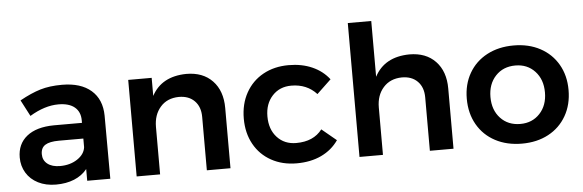

<svg xmlns="http://www.w3.org/2000/svg" viewBox="-48 -898 3217 1060"><g transform="rotate(-5 1560.0 -368.0)"><path d="M397 0V-65Q369 -30 325 -12Q281 6 224 6Q168 6 125.5 -15.5Q83 -37 60 -75Q37 -113 37 -160Q37 -235 90 -277.5Q143 -320 240 -321H396V-335Q396 -382 365 -408Q334 -434 275 -434Q199 -434 116 -384L69 -474Q132 -509 183.5 -524.5Q235 -540 304 -540Q408 -540 465.5 -490Q523 -440 524 -350L525 0ZM396 -186V-234H261Q209 -234 184.5 -218.5Q160 -203 160 -168Q160 -134 185.5 -114Q211 -94 255 -94Q311 -94 351 -120.5Q391 -147 396 -186Z M1191 -334V0H1060V-296Q1060 -352 1028 -384.5Q996 -417 941 -417Q876 -416 838.5 -373Q801 -330 801 -263V0H671V-535H801V-435Q856 -538 993 -540Q1085 -540 1138 -484.5Q1191 -429 1191 -334Z M1565 -425Q1500 -425 1459.5 -381Q1419 -337 1419 -267Q1419 -195 1459.5 -151Q1500 -107 1565 -107Q1661 -107 1709 -170L1790 -103Q1754 -51 1695 -23Q1636 5 1558 5Q1479 5 1417.5 -29Q1356 -63 1322 -124.5Q1288 -186 1288 -266Q1288 -347 1322.5 -409Q1357 -471 1418.5 -505Q1480 -539 1560 -539Q1633 -539 1690.5 -513.5Q1748 -488 1784 -441L1705 -366Q1651 -425 1565 -425Z M2427 -334V0H2296V-296Q2296 -352 2264 -384.5Q2232 -417 2177 -417Q2112 -416 2074 -373Q2036 -330 2036 -263V0H1906V-742H2036V-433Q2091 -538 2229 -540Q2321 -540 2374 -484.5Q2427 -429 2427 -334Z M3088 -268Q3088 -187 3052.5 -125Q3017 -63 2953.5 -29Q2890 5 2807 5Q2723 5 2659 -29Q2595 -63 2559.5 -125Q2524 -187 2524 -268Q2524 -348 2559.5 -409.5Q2595 -471 2659 -505Q2723 -539 2807 -539Q2890 -539 2953.5 -505Q3017 -471 3052.5 -409.5Q3088 -348 3088 -268ZM2655 -266Q2655 -194 2697 -149Q2739 -104 2807 -104Q2873 -104 2915 -149Q2957 -194 2957 -266Q2957 -338 2915 -383Q2873 -428 2807 -428Q2739 -428 2697 -383Q2655 -338 2655 -266Z"/></g></svg>

Font: Montserrat Medium
Style: Regular
Weight: 500
Designer: Julieta Ulanovsky
Foundry: Julieta Ulanovsky
Version: Version 6.001